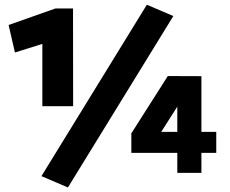

<svg xmlns="http://www.w3.org/2000/svg" viewBox="-20 -745 992 828"><path d="M158.7 14.6 613.3 -724.6 727.5 -675.8 272.9 63.5ZM162.6 -555.7 44.4 -518.6 17.1 -637.2 219.2 -708.5H294.9L295.4 -287.1H162.6ZM744.6 -85.9H546.4V-169.9L703.6 -417L848.6 -416.5V-176.3H912.6V-85.9H848.6V0.5H744.6ZM744.6 -176.3V-285.2L675.3 -176.3Z"/></svg>

Font: Selawik
Style: Bold
Weight: 700
Designer: Aaron Bell
Foundry: Microsoft Corporation
Version: Version 1.01